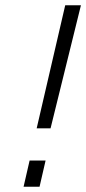

<svg xmlns="http://www.w3.org/2000/svg" viewBox="-20 -713 329 733"><path d="M131 0 154 -100H93L70 0ZM173 -223 289 -693H229L120 -223Z"/></svg>

Font: RazerF5 Light
Style: Italic
Weight: 300
Foundry: Razer Inc.
Version: Version 2